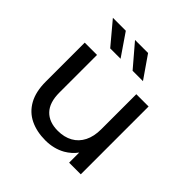

<svg xmlns="http://www.w3.org/2000/svg" viewBox="-192 -896 1061 1061"><g transform="rotate(45 338.5 -365.5)"><path d="M314 6Q246 6 194.5 -19Q143 -44 114.5 -95.5Q86 -147 86 -225V-530H182V-236Q182 -158 219.5 -119Q257 -80 325 -80Q375 -80 412 -100.5Q449 -121 469 -160.5Q489 -200 489 -256V-530H585V0H494V-79Q469 -45 431 -23Q379 6 314 6ZM383 -607 272 -737H374L464 -607ZM208 -607 99 -737H200L289 -607Z"/></g></svg>

Font: Montserrat Z Med
Style: Regular
Weight: 500
Designer: Julieta Ulanovsky
Foundry: Julieta Ulanovsky
Version: Version 8.000